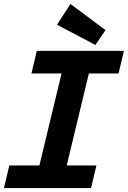

<svg xmlns="http://www.w3.org/2000/svg" viewBox="-23 -950 646 970"><path d="M-3 0 24 -114H176L288 -579H136L163 -693H603L576 -579H426L314 -114H464L437 0ZM459 -723 265 -825 333 -930 510 -798Z"/></svg>

Font: Ubuntu Sans Mono
Style: Italic
Weight: 400
Italic angle: -13.5°
Monospace: yes
Designer: Dalton Maag Ltd
Foundry: Dalton Maag Ltd
Version: Version 1.006